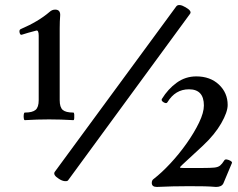

<svg xmlns="http://www.w3.org/2000/svg" viewBox="-20 -726 942 759"><path d="M78 -251Q75 -251 74 -258.5Q73 -266 74 -273.5Q75 -281 78 -281Q108 -281 120.5 -291.5Q133 -302 133 -330V-585Q133 -608 123 -605Q110 -602 91.5 -596.5Q73 -591 67 -589Q60 -586 57.5 -597Q55 -608 62 -611Q132 -641 176 -679Q186 -688 198 -688Q218 -688 218 -667Q217 -654 216.5 -641Q216 -628 216 -614V-330Q216 -302 228 -291.5Q240 -281 270 -281Q273 -281 273.5 -273.5Q274 -266 273.5 -258.5Q273 -251 270 -251Q221 -254 174 -254Q126 -254 78 -251ZM249 -13Q246 -9 235.5 -10Q225 -11 213 -19Q189 -34 196 -46L677 -701Q687 -713 714 -697Q740 -682 731 -671ZM600 13Q580 13 580 -3Q580 -14 588 -19Q619 -43 653.5 -80Q688 -117 718 -159.5Q748 -202 767 -241.5Q786 -281 786 -309Q786 -373 727 -373Q673 -373 642 -322Q638 -315 627 -321.5Q616 -328 620 -335Q644 -374 678.5 -399Q713 -424 756 -424Q811 -424 845.5 -391.5Q880 -359 880 -311Q880 -283 854.5 -238.5Q829 -194 782 -150L702 -76Q690 -65 691.5 -63.5Q693 -62 705 -62H784Q812 -62 827 -63.5Q842 -65 850 -71.5Q858 -78 866 -91Q869 -97 877 -95.5Q885 -94 891.5 -90Q898 -86 897 -82L863 -1Q856 13 834 13Q810 11 787.5 10.5Q765 10 726 10Q662 10 600 13Z"/></svg>

Font: Junicode SmExp
Style: Bold
Weight: 700
Width: 6
Designer: Peter S. Baker
Version: Version 2.205; ttfautohint (v1.8.4)